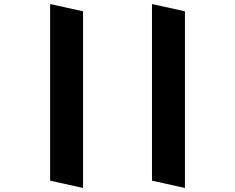

<svg xmlns="http://www.w3.org/2000/svg" viewBox="-20 -894 1163 950"><path d="M228 -874 391 -838V36L228 0ZM732 -874 895 -838V36L732 0Z"/></svg>

Font: Matangi Black
Style: Regular
Weight: 900
Designer: Prashant Pant
Foundry: The Graphic Ant
Version: Version 3.002